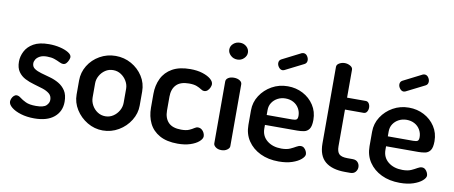

<svg xmlns="http://www.w3.org/2000/svg" viewBox="-64 -969 2927 1238"><g transform="rotate(10 1399.5 -350.0)"><path d="M200 8Q151 8 112 -4Q73 -16 50.5 -34.5Q28 -53 28 -72Q28 -81 32.5 -92Q37 -103 45.5 -111Q54 -119 64 -119Q77 -119 91.5 -107.5Q106 -96 130 -84.5Q154 -73 197 -73Q247 -73 264.5 -90Q282 -107 282 -127Q282 -153 264.5 -167.5Q247 -182 219.5 -191Q192 -200 161 -208.5Q130 -217 102.5 -231Q75 -245 57.5 -270Q40 -295 40 -336Q40 -370 57 -403.5Q74 -437 111.5 -458.5Q149 -480 212 -480Q250 -480 284 -472Q318 -464 340 -450.5Q362 -437 362 -421Q362 -414 357 -401.5Q352 -389 343.5 -379.5Q335 -370 322 -370Q312 -370 297 -377.5Q282 -385 262 -392Q242 -399 213 -399Q184 -399 166.5 -389.5Q149 -380 141 -367Q133 -354 133 -341Q133 -319 150 -307Q167 -295 195 -287Q223 -279 254 -270.5Q285 -262 312.5 -246Q340 -230 357.5 -203Q375 -176 375 -131Q375 -68 329.5 -30Q284 8 200 8Z M648 8Q594 8 547 -20Q500 -48 471.5 -93.5Q443 -139 443 -191V-283Q443 -336 470.5 -381Q498 -426 545.5 -453Q593 -480 649 -480Q705 -480 752 -453.5Q799 -427 827.5 -382.5Q856 -338 856 -283V-191Q856 -140 827.5 -94Q799 -48 751.5 -20Q704 8 648 8ZM649 -85Q677 -85 700 -100Q723 -115 737 -139.5Q751 -164 751 -191V-283Q751 -309 737 -333Q723 -357 700 -372Q677 -387 649 -387Q620 -387 597.5 -372Q575 -357 561.5 -333Q548 -309 548 -283V-191Q548 -164 561.5 -139.5Q575 -115 598 -100Q621 -85 649 -85Z M1139 8Q1067 8 1020.5 -18Q974 -44 952 -89Q930 -134 930 -191V-281Q930 -337 952 -382.5Q974 -428 1020 -454Q1066 -480 1137 -480Q1183 -480 1217.5 -469Q1252 -458 1271.5 -441.5Q1291 -425 1291 -407Q1291 -398 1285.5 -385.5Q1280 -373 1270.5 -364.5Q1261 -356 1248 -356Q1238 -356 1226.5 -364Q1215 -372 1196 -379.5Q1177 -387 1145 -387Q1089 -387 1062 -359Q1035 -331 1035 -281V-191Q1035 -141 1062 -113Q1089 -85 1146 -85Q1179 -85 1198 -93.5Q1217 -102 1228.5 -110Q1240 -118 1251 -118Q1265 -118 1275.5 -110Q1286 -102 1291.5 -90Q1297 -78 1297 -68Q1297 -51 1276.5 -33Q1256 -15 1220.5 -3.5Q1185 8 1139 8Z M1424 0Q1401 0 1386.5 -11Q1372 -22 1372 -35V-440Q1372 -455 1386.5 -464.5Q1401 -474 1424 -474Q1446 -474 1461.5 -464.5Q1477 -455 1477 -440V-35Q1477 -22 1461.5 -11Q1446 0 1424 0ZM1424 -593Q1398 -593 1380 -610Q1362 -627 1362 -648Q1362 -671 1380 -687Q1398 -703 1424 -703Q1449 -703 1466.5 -687Q1484 -671 1484 -648Q1484 -627 1466.5 -610Q1449 -593 1424 -593Z M1800 8Q1732 8 1680 -17Q1628 -42 1598 -86.5Q1568 -131 1568 -191V-286Q1568 -339 1596.5 -383Q1625 -427 1672 -453.5Q1719 -480 1776 -480Q1830 -480 1875 -456.5Q1920 -433 1947.5 -391Q1975 -349 1975 -295Q1975 -253 1962 -235Q1949 -217 1928 -213Q1907 -209 1884 -209H1673V-186Q1673 -136 1709.5 -106.5Q1746 -77 1803 -77Q1838 -77 1860 -87Q1882 -97 1897 -106Q1912 -115 1925 -115Q1938 -115 1947 -107Q1956 -99 1961 -88Q1966 -77 1966 -68Q1966 -53 1945.5 -35Q1925 -17 1888 -4.5Q1851 8 1800 8ZM1673 -274H1839Q1861 -274 1868.5 -280Q1876 -286 1876 -304Q1876 -330 1863 -352.5Q1850 -375 1827 -387.5Q1804 -400 1775 -400Q1747 -400 1724 -388Q1701 -376 1687 -355Q1673 -334 1673 -306ZM1723 -576Q1709 -576 1698.5 -589.5Q1688 -603 1688 -617Q1688 -635 1703 -643L1827 -706Q1833 -708 1838 -708Q1853 -708 1862.5 -694.5Q1872 -681 1872 -667Q1872 -648 1856 -640L1735 -579Q1732 -578 1729 -577Q1726 -576 1723 -576Z M2234 0Q2149 0 2104 -37.5Q2059 -75 2059 -156V-657Q2059 -672 2075.5 -681.5Q2092 -691 2111 -691Q2130 -691 2147 -681.5Q2164 -672 2164 -657V-474H2286Q2300 -474 2307.5 -462Q2315 -450 2315 -435Q2315 -420 2307.5 -408Q2300 -396 2286 -396H2164V-156Q2164 -120 2179.5 -105Q2195 -90 2234 -90H2268Q2291 -90 2302.5 -76.5Q2314 -63 2314 -45Q2314 -28 2302.5 -14Q2291 0 2268 0Z M2593 8Q2525 8 2473 -17Q2421 -42 2391 -86.5Q2361 -131 2361 -191V-286Q2361 -339 2389.5 -383Q2418 -427 2465 -453.5Q2512 -480 2569 -480Q2623 -480 2668 -456.5Q2713 -433 2740.5 -391Q2768 -349 2768 -295Q2768 -253 2755 -235Q2742 -217 2721 -213Q2700 -209 2677 -209H2466V-186Q2466 -136 2502.5 -106.5Q2539 -77 2596 -77Q2631 -77 2653 -87Q2675 -97 2690 -106Q2705 -115 2718 -115Q2731 -115 2740 -107Q2749 -99 2754 -88Q2759 -77 2759 -68Q2759 -53 2738.5 -35Q2718 -17 2681 -4.5Q2644 8 2593 8ZM2466 -274H2632Q2654 -274 2661.5 -280Q2669 -286 2669 -304Q2669 -330 2656 -352.5Q2643 -375 2620 -387.5Q2597 -400 2568 -400Q2540 -400 2517 -388Q2494 -376 2480 -355Q2466 -334 2466 -306ZM2516 -576Q2502 -576 2491.5 -589.5Q2481 -603 2481 -617Q2481 -635 2496 -643L2620 -706Q2626 -708 2631 -708Q2646 -708 2655.5 -694.5Q2665 -681 2665 -667Q2665 -648 2649 -640L2528 -579Q2525 -578 2522 -577Q2519 -576 2516 -576Z"/></g></svg>

Font: Dosis SemiBold
Style: Regular
Weight: 600
Designer: EdgarTolentino, PabloImpallari, IginoMarini
Foundry: EdgarTolentino, PabloImpallari, IginoMarini
Version: Version 3.001; ttfautohint (v1.8.2)